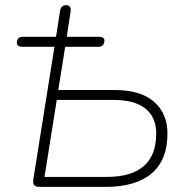

<svg xmlns="http://www.w3.org/2000/svg" viewBox="-20 -731 737 751"><path d="M133 0Q120 0 114 -7Q108 -14 110 -27L193 -548H67Q56 -548 50.5 -553Q45 -558 46 -568Q49 -587 69 -587H214L196 -567L215 -689Q217 -700 223 -705.5Q229 -711 239 -711Q249 -711 253.5 -704Q258 -697 256 -685L238 -567L226 -587H367Q378 -587 384 -582.5Q390 -578 388 -568Q385 -548 365 -548H235L208 -379H427Q530 -379 582.5 -333Q635 -287 635 -209Q635 -105 573 -52.5Q511 0 393 0ZM154 -39H397Q494 -39 542.5 -81.5Q591 -124 591 -208Q591 -273 548.5 -306.5Q506 -340 426 -340H202Z"/></svg>

Font: Nunito ExtraLight
Style: Italic
Weight: 200
Italic angle: -9°
Designer: Vernon Adams
Foundry: Vernon Adams
Version: Version 3.602